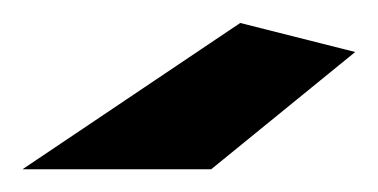

<svg xmlns="http://www.w3.org/2000/svg" viewBox="-217 -734 331 168"><path d="M-197.3 -585.9 -6.8 -713.9 93.8 -688.5 -32.2 -585.9Z"/></svg>

Font: Shorif Bongobondhu ANSI V2
Style: Regular
Weight: 400
Designer: Shorif Uddin Shishir, Shorif art & Design, e-mail : shorifart@gmail.com, facebook : Shorif2001
Foundry: Lipighor Font Foundry
Version: Designed By Shorif Uddin Shishir | Build By Niladri Shekhar 